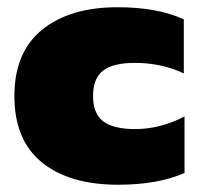

<svg xmlns="http://www.w3.org/2000/svg" viewBox="-20 -504 553 534"><path d="M308.1 9.8Q173.3 9.8 96.7 -52.2Q20 -114.3 20 -236.8Q20 -358.9 97.2 -421.4Q174.3 -483.9 307.1 -483.9Q418 -483.9 491.2 -450.2V-299.8Q429.7 -329.1 355 -329.1Q295.4 -329.1 267.1 -307.9Q238.8 -286.6 238.8 -236.8Q238.8 -188 267.1 -166.5Q295.4 -145 356 -145Q425.8 -145 493.2 -180.2V-22.9Q418.9 9.8 308.1 9.8Z"/></svg>

Font: Kanit ExtraBold
Style: Regular
Weight: 800
Designer: Katatrad Team
Foundry: CadsonDemak
Version: Version 1.000;PS 001.000;hotconv 1.0.88;makeotf.lib2.5.64775